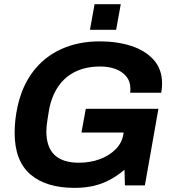

<svg xmlns="http://www.w3.org/2000/svg" viewBox="-20 -899 842 931"><path d="M341.4 12Q203.1 12 127 -53.7Q51 -119.4 51 -255.3Q51 -288 54.6 -319.1Q58.2 -350.1 64.3 -378.4Q85.7 -480 140 -551.6Q194.3 -623.2 276.8 -660.8Q359.3 -698.4 463.7 -698.4Q549.1 -698.4 617.2 -676Q685.3 -653.6 725.6 -608.4Q765.9 -563.3 765.9 -493.6Q765.9 -483.4 764.9 -472.3Q763.9 -461.2 761.9 -449.2H611.1Q612.1 -454.7 612.1 -459.8Q612.1 -464.9 612.1 -469.7Q612.1 -504 592.8 -527.9Q573.5 -551.8 540.9 -564.1Q508.2 -576.5 466.8 -576.5Q397.6 -576.5 346.6 -552Q295.6 -527.5 263.4 -481.1Q231.1 -434.6 218.2 -368.2Q213.6 -340.1 210.6 -321.2Q207.6 -302.3 206.2 -288.5Q204.8 -274.7 204.8 -262.2Q204.8 -185.3 244.5 -147.6Q284.3 -110 362.3 -110Q418.4 -110 465.2 -127.6Q511.9 -145.3 542.4 -177Q572.9 -208.7 578.5 -250.4L579.5 -256.5H375L396 -371.5H748.2L682.5 0H585.7L583.6 -75.8Q550.3 -47.5 513.3 -27.5Q476.3 -7.6 434.3 2.2Q392.4 12 341.4 12ZM416.2 -754.6 438.6 -878.7H565.6L543.1 -754.6Z"/></svg>

Font: Archivo Variable SemiBold
Style: Italic
Weight: 600
Italic angle: -10°
Designer: Hector Gatti
Foundry: Omnibus-Type
Version: Version 2.001